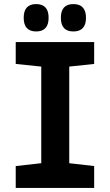

<svg xmlns="http://www.w3.org/2000/svg" viewBox="-20 -920 540 940"><path d="M218 -833Q218 -900 157 -900Q96 -900 96 -833Q96 -766 157 -766Q218 -766 218 -833ZM401 -833Q401 -900 339 -900Q278 -900 278 -833Q278 -766 339 -766Q401 -766 401 -833ZM441 0V-107L319 -121V-594L441 -607V-714H57V-607L182 -594V-121L57 -107V0Z"/></svg>

Font: Noto Sans Mono UI Condensed ExtraBold
Style: Regular
Weight: 800
Width: 3
Designer: Monotype Design team
Foundry: Monotype Imaging Inc.
Version: 1.000